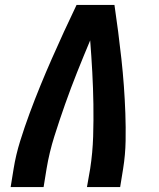

<svg xmlns="http://www.w3.org/2000/svg" viewBox="-20 -755 640 775"><path d="M23 0 35 -74Q44 -130 61.5 -186Q79 -242 99.5 -297.5Q120 -353 142.5 -408Q165 -463 189 -517.5Q213 -572 238 -626.5Q263 -681 289 -735H442Q450 -681 457 -626.5Q464 -572 470 -517.5Q476 -463 480 -408Q484 -353 486 -297.5Q488 -242 487 -186Q486 -130 477 -74L465 0H331L344 -74Q354 -139 356 -204.5Q358 -270 357 -334.5Q356 -399 352.5 -463.5Q349 -528 344 -592Q317 -528 291.5 -464Q266 -400 243 -335Q220 -270 199.5 -205Q179 -140 168 -74L156 0Z"/></svg>

Font: Iosevka Curly XBdEx
Style: Italic
Weight: 800
Width: 7
Italic angle: -9°
Monospace: yes
Designer: Belleve Invis
Foundry: Belleve Invis
Version: Version 11.1.0; ttfautohint (v1.8.3)